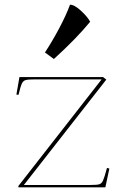

<svg xmlns="http://www.w3.org/2000/svg" viewBox="-20 -800 537 820"><path d="M58 -5 414 -461H130Q100 -461 89.5 -458Q79 -455 73.5 -443.5Q68 -432 59 -395L50 -396L63 -471H420L434 -460L82 -10H365Q394 -10 404 -13Q414 -16 420 -29Q426 -42 437 -83L447 -80L430 0H59ZM210 -548 172 -576Q203 -623 233 -679.5Q263 -736 279 -780Q298 -780 326.5 -753.5Q355 -727 365 -707Q304 -633 210 -548Z"/></svg>

Font: TMT Limkin
Style: Regular
Weight: 400
Designer: Gabriel Drozdov
Version: Version 1.000;Glyphs 3.1.2 (3151)